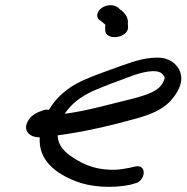

<svg xmlns="http://www.w3.org/2000/svg" viewBox="-20 -744 718 739"><path d="M96 -225C106 -218 119 -216 133 -215C127 -127 194 -77 270 -47C327 -24 410 -18 482 -33C489 -35 494 -37 502 -39C540 -48 548 -114 499 -103L478 -98C461 -95 446 -92 430 -91C356 -87 305 -109 265 -135C230 -157 203 -182 202 -223C308 -237 412 -262 509 -289C554 -302 601 -319 634 -353C655 -376 683 -414 677 -453C672 -487 643 -516 603 -521C549 -527 493 -507 450 -492C399 -473 347 -456 298 -434C241 -408 197 -370 168 -321C164 -322 156 -323 147 -320L134 -315C120 -310 104 -301 94 -288C72 -260 79 -236 96 -225ZM336 -393C380 -412 430 -431 480 -449C526 -467 584 -480 604 -460C614 -450 617 -446 609 -430C594 -396 555 -382 498 -366C410 -345 320 -318 229 -306C254 -344 291 -372 336 -393ZM362 -667H364L376 -657C389 -645 385 -653 385 -641V-628C385 -586 473 -596 473 -639L472 -651C475 -677 462 -691 447 -705H445L433 -716H432C427 -720 417 -724 405 -724C380 -724 359 -708 355 -691C352 -680 357 -672 362 -667Z"/></svg>

Font: Stray Cat
Style: ExBdExtObl
Weight: 800
Version: Version 1.0